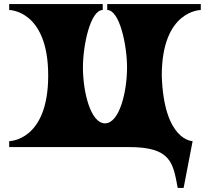

<svg xmlns="http://www.w3.org/2000/svg" viewBox="-20 -720 1023 940"><path d="M963 -700H505V-671C566 -671 602 -497 602 -390C602 -273 566 -117 494 -116C422 -117 386 -273 386 -390C386 -497 422 -671 483 -671V-700H25V-671C25 -671 216 -671 216 -350C216 -29 25 -29 25 -29V0H611C818 0 827 77 850 200H879L923 -29C922 -29 782 -30 772 -350C772 -671 963 -671 963 -671Z"/></svg>

Font: Ouroboros
Style: Regular
Weight: 400
Designer: Ariel Martín Pérez
Foundry: Velvetyne Type Foundry
Version: Version 2.001;hotconv 1.0.109;makeotfexe 2.5.65596